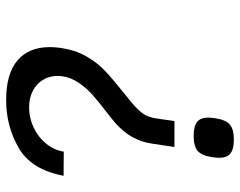

<svg xmlns="http://www.w3.org/2000/svg" viewBox="-100 -646 799 640"><g transform="rotate(90 300.0 -325.5)"><path d="M388.5 -309Q379 -300.5 351 -279Q316.5 -252.5 294.5 -232.8Q272.5 -213 255 -187.2Q237.5 -161.5 233.5 -132Q232.5 -122 232.5 -117.5Q232.5 -90.5 245.5 -69Q258.5 -47.5 282.2 -35Q306 -22.5 337.5 -22.5Q373 -22.5 405 -37.8Q437 -53 458.5 -79.5Q480 -106 485 -138L565.5 -137.5Q545 -29.5 472.5 12.2Q400 54 313 54Q225 54 180.8 16.2Q136.5 -21.5 136.5 -91.5Q136.5 -106.5 139 -126.5Q146 -175.5 166.5 -211.8Q187 -248 213.2 -273.2Q239.5 -298.5 283.5 -333.5L321 -364Q346 -385 358.2 -402.2Q370.5 -419.5 374.5 -448L383 -507H469.5L458 -430.5Q453 -397.5 437 -367.8Q421 -338 388.5 -309ZM505.5 -656Q505.5 -650 503.5 -634Q498.5 -598.5 483 -584.8Q467.5 -571 433 -571Q400 -571 385.8 -582.5Q371.5 -594 371.5 -620Q371.5 -626 373.5 -642Q378.5 -677.5 394.2 -691.2Q410 -705 444.5 -705Q477 -705 491.2 -693.5Q505.5 -682 505.5 -656Z"/></g></svg>

Font: JuliaMono Light
Style: Italic
Weight: 300
Italic angle: -9°
Monospace: yes
Designer: cormullion
Foundry: corm
Version: Version 0.054; ttfautohint (v1.8.4)